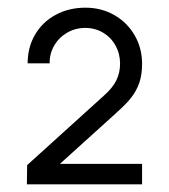

<svg xmlns="http://www.w3.org/2000/svg" viewBox="-20 -750 440 500"><path d="M50 -270 50.7 -320 250.3 -500.7Q274 -521.7 283.3 -541.5Q292.7 -561.3 292.7 -584Q292.7 -610 280.8 -631.4Q269 -652.8 248.2 -665.1Q227.3 -677.3 202 -677.3Q176 -677.3 154.4 -664.6Q132.8 -651.8 120.8 -630.6Q108.7 -609.3 109.3 -585H52Q52 -627 71.4 -660Q90.8 -693 125.2 -711.5Q159.5 -730 202.7 -730Q243.8 -730 277.6 -710.8Q311.3 -691.5 330.7 -658Q350 -624.5 350 -583.7Q350 -555.5 342.8 -534.5Q335.5 -513.5 322 -496.2Q308.5 -478.8 283.3 -456.5Q282.8 -456 282.2 -455.4Q281.5 -454.8 281 -454.3L107 -297L96.7 -323.3H350V-270Z"/></svg>

Font: Hauora
Style: Regular
Weight: 400
Designer: Wayne Shih
Foundry: WCYS
Version: Version 1.001